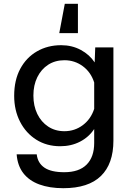

<svg xmlns="http://www.w3.org/2000/svg" viewBox="-20 -799 690 1009"><path d="M477.5 -471 480.5 -550H576V-60Q576 62 510.2 126Q444.5 190 312.5 190Q240 190 186.5 170.2Q133 150.5 102.5 111Q72 71.5 67.5 12H173Q178 57.5 213.2 81.8Q248.5 106 317.5 106Q395.5 106 435.2 66Q475 26 475 -47.5V-121Q447 -78.5 400.5 -54.5Q354 -30.5 296.5 -30.5Q225.5 -30.5 171 -64.8Q116.5 -99 85.5 -159.2Q54.5 -219.5 54.5 -295.5Q54.5 -378 86.5 -437.5Q118.5 -497 174.5 -529.2Q230.5 -561.5 301.5 -561.5Q358.5 -561.5 404.8 -536.5Q451 -511.5 477.5 -471ZM318.5 -109.5Q372.5 -109.5 415 -141.2Q457.5 -173 475 -227V-365.5Q457.5 -420 415 -451.2Q372.5 -482.5 318.5 -482.5Q270 -482.5 233.2 -458.8Q196.5 -435 176 -393.2Q155.5 -351.5 155.5 -297Q155.5 -242.5 176 -200.2Q196.5 -158 233.2 -133.8Q270 -109.5 318.5 -109.5ZM389.5 -779V-625H291.5L320.5 -779Z"/></svg>

Font: Azeret Mono Thin
Style: Regular
Weight: 100
Designer: Martin Vácha
Foundry: Displaay
Version: Version 1.002